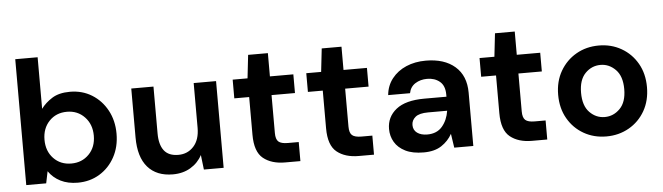

<svg xmlns="http://www.w3.org/2000/svg" viewBox="-47 -901 3779 1094"><g transform="rotate(-5 1843.0 -354.0)"><path d="M359 12Q303 12 261 -9Q219 -30 193 -68L179 0H65V-720H193V-425Q217 -458 256.5 -483Q296 -508 359 -508Q429 -508 484 -474Q539 -440 571 -381Q603 -322 603 -247Q603 -172 571 -113.5Q539 -55 484 -21.5Q429 12 359 12ZM332 -100Q393 -100 433 -141Q473 -182 473 -247Q473 -312 433 -354Q393 -396 332 -396Q270 -396 230.5 -354.5Q191 -313 191 -248Q191 -183 230.5 -141.5Q270 -100 332 -100Z M903 12Q810 12 759.5 -46Q709 -104 709 -216V-496H836V-228Q836 -164 862 -130Q888 -96 944 -96Q997 -96 1031.5 -134Q1066 -172 1066 -240V-496H1194V0H1081L1071 -84Q1048 -40 1004.5 -14Q961 12 903 12Z M1546 0Q1468 0 1421 -38Q1374 -76 1374 -173V-389H1289V-496H1374L1389 -629H1502V-496H1636V-389H1502V-172Q1502 -136 1517.5 -122.5Q1533 -109 1571 -109H1633V0Z M1967 0Q1889 0 1842 -38Q1795 -76 1795 -173V-389H1710V-496H1795L1810 -629H1923V-496H2057V-389H1923V-172Q1923 -136 1938.5 -122.5Q1954 -109 1992 -109H2054V0Z M2338 12Q2274 12 2233 -8.5Q2192 -29 2172 -63Q2152 -97 2152 -138Q2152 -207 2206 -250Q2260 -293 2368 -293H2494V-305Q2494 -356 2465 -380Q2436 -404 2393 -404Q2354 -404 2325 -385.5Q2296 -367 2289 -331H2164Q2169 -385 2200.5 -425Q2232 -465 2282 -486.5Q2332 -508 2394 -508Q2500 -508 2561 -455Q2622 -402 2622 -305V0H2513L2501 -80Q2479 -40 2439.5 -14Q2400 12 2338 12ZM2367 -88Q2422 -88 2452.5 -124Q2483 -160 2491 -213H2382Q2331 -213 2309 -194.5Q2287 -176 2287 -149Q2287 -120 2309 -104Q2331 -88 2367 -88Z M2958 0Q2880 0 2833 -38Q2786 -76 2786 -173V-389H2701V-496H2786L2801 -629H2914V-496H3048V-389H2914V-172Q2914 -136 2929.5 -122.5Q2945 -109 2983 -109H3045V0Z M3383 12Q3311 12 3253.5 -21Q3196 -54 3162.5 -112.5Q3129 -171 3129 -248Q3129 -325 3163 -383.5Q3197 -442 3254.5 -475Q3312 -508 3384 -508Q3455 -508 3512.5 -475Q3570 -442 3603.5 -383.5Q3637 -325 3637 -248Q3637 -171 3603.5 -112.5Q3570 -54 3512 -21Q3454 12 3383 12ZM3383 -99Q3433 -99 3470 -136.5Q3507 -174 3507 -248Q3507 -322 3470 -359.5Q3433 -397 3384 -397Q3333 -397 3296.5 -359.5Q3260 -322 3260 -248Q3260 -174 3296.5 -136.5Q3333 -99 3383 -99Z"/></g></svg>

Font: Firefly Display
Style: Bold
Weight: 700
Designer: Colophon Foundry, Jonny Pinhorn
Foundry: Colophon Foundry
Version: Version 1.200; ttfautohint (v1.8.3)